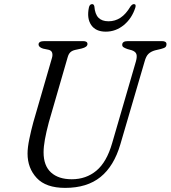

<svg xmlns="http://www.w3.org/2000/svg" viewBox="-20 -900 830 934"><path d="M525.5 -203.5 641.5 -602.5Q647.5 -624.5 643.5 -636.8Q639.5 -649 621 -655.5L599.5 -661.5Q587 -666 580.8 -670.2Q574.5 -674.5 574.5 -682Q574.5 -700 602 -700H768Q790 -700 790 -685Q790 -676 784.8 -671Q779.5 -666 763.5 -662L734 -655Q714.5 -649.5 702.5 -638.2Q690.5 -627 683.5 -601L565.5 -198Q534.5 -92 469 -39Q403.5 14 297 14Q203.5 14 158.8 -34Q114 -82 114 -153Q114 -182.5 122.8 -224.5Q131.5 -266.5 142 -305L233 -619Q237 -633 233.5 -643.8Q230 -654.5 216 -658L189.5 -663.5Q167.5 -670.5 167.5 -684Q168 -700 196 -700H384Q405.5 -700 405.5 -686Q405.5 -671 377 -664L345 -657Q330.5 -653.5 322 -645.5Q313.5 -637.5 309 -621L217.5 -305Q205 -258 198.5 -222Q192 -186 192 -159Q192 -94 228.2 -61Q264.5 -28 329 -28Q399 -28 449 -69.8Q499 -111.5 525.5 -203.5ZM508 -796.5Q540 -796.5 566.2 -813.8Q592.5 -831 615 -869Q623.5 -880 631 -880Q643.5 -880 638.5 -863.5Q622 -811 582.8 -778.5Q543.5 -746 494.5 -746Q445.5 -746 423.5 -778.5Q401.5 -811 412.5 -863.5Q416 -880 428.5 -880Q436.5 -880 439 -869Q442 -831 459 -813.8Q476 -796.5 508 -796.5Z"/></svg>

Font: Fraunces 9pt Soft Light
Style: Italic
Weight: 300
Italic angle: -16°
Version: Version 1.000;[0bf87f6ff]